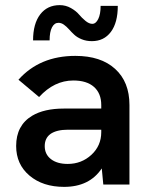

<svg xmlns="http://www.w3.org/2000/svg" viewBox="-20 -720 584 749"><path d="M383 0 377 -63Q329 9 230 9Q147 9 95 -35Q43 -79 43 -150.5Q43 -231 105.5 -268.5Q152.5 -296.5 229 -296.5H375V-310.5Q375 -355.5 346.8 -380.8Q318.5 -406 266 -406Q191.5 -406 132.5 -341.5L52 -409Q135 -502 274 -502Q373.5 -502 429.2 -451.2Q485 -400.5 485 -310.5V0ZM109 -562.5Q109 -627.5 136.8 -663.8Q164.5 -700 213 -700Q236.5 -700 256.8 -688.5Q277 -677 288.2 -663.5Q299.5 -650 313.5 -638.5Q327.5 -627 340 -627Q354 -627 363.2 -645.8Q372.5 -664.5 372.5 -697H439.5Q439.5 -631.5 412.5 -595.5Q385.5 -559.5 338.5 -559.5Q316.5 -559.5 298.8 -566.8Q281 -574 269.8 -584.5Q258.5 -595 249 -605.8Q239.5 -616.5 229.2 -623.8Q219 -631 208 -631Q192 -631 182.8 -613.2Q173.5 -595.5 173.5 -562.5ZM154.5 -150Q154.5 -118 178.8 -99.2Q203 -80.5 244 -80.5Q298 -80.5 336.5 -116Q375 -151.5 375 -204.5V-214H245Q201 -214 177 -197.5Q154.5 -181 154.5 -150Z"/></svg>

Font: HK Grotesk SemiBold
Style: Regular
Weight: 600
Designer: Alfredo Marco Pradil
Foundry: Hanken Design Co.
Version: Version 3.001;FEAKit 1.0